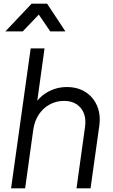

<svg xmlns="http://www.w3.org/2000/svg" viewBox="-20 -1019 614 1039"><path d="M40 0 146 -757H221L176 -432L159 -438Q185 -490 234.5 -519Q284 -548 342 -548Q400 -548 442.5 -521Q485 -494 505.5 -446Q526 -398 517 -336L470 0H394L440 -331Q449 -396 417 -434.5Q385 -473 326 -473Q285 -473 249.5 -454Q214 -435 190.5 -400Q167 -365 160 -317L116 0ZM9 -849 151 -999H235L334 -849H252L190 -940L103 -849Z"/></svg>

Font: Kosmopol Plus Jakarta Sans Italic It
Style: Regular
Weight: 400
Italic angle: -8.04999°
Designer: Gumpita Rahayu
Foundry: Tokotype
Version: Version 2.006